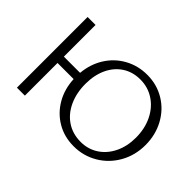

<svg xmlns="http://www.w3.org/2000/svg" viewBox="-116 -961 1264 1264"><g transform="rotate(45 515.5 -329.0)"><path d="M333 -304H183V0H109V-658H183V-363H334Q342 -451 385.5 -520Q429 -589 500 -628Q571 -667 657 -667Q746 -667 819 -623Q892 -579 933.5 -502Q975 -425 975 -332Q975 -236 931 -158Q887 -80 811.5 -35.5Q736 9 646 9Q558 9 488.5 -32Q419 -73 378 -144Q337 -215 333 -304ZM896 -321Q896 -405 863.5 -471.5Q831 -538 774 -575.5Q717 -613 646 -613Q575 -613 521.5 -578Q468 -543 439 -480.5Q410 -418 410 -337Q410 -252 441 -185Q472 -118 528 -81Q584 -44 658 -44Q726 -44 780 -79Q834 -114 865 -177Q896 -240 896 -321Z"/></g></svg>

Font: LXGW Bright TC
Style: Regular
Weight: 400
Designer: Christian Thalmann (Catharsis Fonts)
Foundry: LXGW / Christian Thalmann (Catharsis Fonts) / Fontworks Inc.
Version: Version 5.501